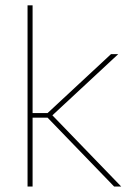

<svg xmlns="http://www.w3.org/2000/svg" viewBox="-20 -684 493 704"><path d="M398.5 0 154.5 -252.5H93V-269.5H154.5L387 -485.5H413.5L166 -255.5V-267.5L424.5 0ZM81 0V-664.5H99.5V0Z"/></svg>

Font: Anek Bangla Medium Thin
Style: Regular
Weight: 250
Version: Version 1.003